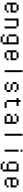

<svg xmlns="http://www.w3.org/2000/svg" viewBox="2636 -3238 728 6040"><g transform="rotate(90 3000.0 -218.0)"><path d="M312.5 -125H375V-62.5H312.5ZM125 -62.5H312.5V0H125ZM62.5 -375H125V-250H312.5V-375H375V-187.5H125V-62.5H62.5ZM125 -437.5H312.5V-375H125Z M812.5 -375H875V0H812.5ZM562.5 -437.5H812.5V-375H625V0H562.5Z M1062.5 0H1125V62.5H1062.5ZM1125 62.5H1312.5V125H1125ZM1125 -437.5H1375V62.5H1312.5V-62.5H1125V-125H1312.5V-375H1125ZM1062.5 -375H1125V-125H1062.5Z M1812.5 -125H1875V-62.5H1812.5ZM1625 -62.5H1812.5V0H1625ZM1562.5 -375H1625V-250H1812.5V-375H1875V-187.5H1625V-62.5H1562.5ZM1625 -437.5H1812.5V-375H1625Z M2187.5 -562.5H2250V0H2187.5Z M2562.5 -375H2625V-250H2562.5ZM2812.5 -187.5H2875V-62.5H2812.5ZM2625 -62.5H2812.5V0H2625ZM2562.5 -125H2625V-62.5H2562.5ZM2625 -250H2812.5V-187.5H2625ZM2812.5 -375H2875V-312.5H2812.5ZM2625 -437.5H2812.5V-375H2625Z M3125 -500H3187.5V-437.5H3312.5V-375H3187.5V-62.5H3125V-375H3062.5V-437.5H3125ZM3187.5 -62.5H3375V0H3187.5Z M3562.5 -375H3625V-312.5H3562.5ZM3562.5 -187.5H3625V-62.5H3562.5ZM3812.5 -375H3875V0H3625V-62.5H3812.5V-187.5H3625V-250H3812.5ZM3625 -437.5H3812.5V-375H3625Z M4187.5 -562.5H4250V0H4187.5Z M4687.5 -437.5H4750V0H4687.5ZM4687.5 -562.5H4750V-500H4687.5Z M5062.5 0H5125V62.5H5062.5ZM5125 62.5H5312.5V125H5125ZM5125 -437.5H5375V62.5H5312.5V-62.5H5125V-125H5312.5V-375H5125ZM5062.5 -375H5125V-125H5062.5Z M5812.5 -125H5875V-62.5H5812.5ZM5625 -62.5H5812.5V0H5625ZM5562.5 -375H5625V-250H5812.5V-375H5875V-187.5H5625V-62.5H5562.5ZM5625 -437.5H5812.5V-375H5625Z"/></g></svg>

Font: Pixel Operator Mono
Style: Regular
Weight: 400
Monospace: yes
Designer: Jayvee Enaguas (HarvettFox96)
Version: 2016.04.25